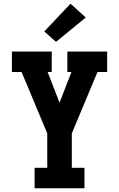

<svg xmlns="http://www.w3.org/2000/svg" viewBox="-20 -1012 640 1032"><path d="M166 0V-110H234V-295L96 -625H44V-735H258V-625H236L300 -460L364 -625H342V-735H556V-625H504L366 -295V-110H434V0ZM281 -787 218 -843 359 -992 441 -918Z"/></svg>

Font: Iosevka Slab XBdEx
Style: Regular
Weight: 800
Width: 7
Monospace: yes
Designer: Belleve Invis
Foundry: Belleve Invis
Version: Version 11.1.0; ttfautohint (v1.8.3)